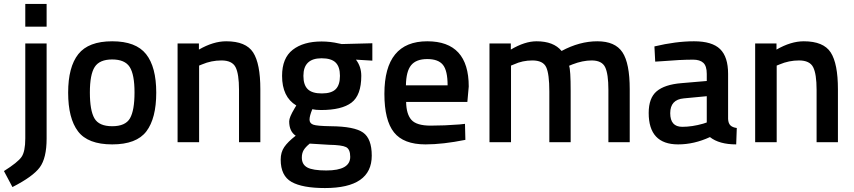

<svg xmlns="http://www.w3.org/2000/svg" viewBox="-61 -720 4323 972"><path d="M67 -19V-500H175V-18Q175 80 140.5 127Q106 174 2 227L-41 146Q29 102 48 74.5Q67 47 67 -19ZM67 -585V-700H175V-585Z M335.5 -446Q387 -511 507 -511Q627 -511 678.5 -446Q730 -381 730 -251Q730 -121 680 -55Q630 11 507 11Q384 11 334 -55Q284 -121 284 -251Q284 -381 335.5 -446ZM417 -121Q440 -81 507 -81Q574 -81 597 -121Q620 -161 620 -252Q620 -343 595.5 -381Q571 -419 507 -419Q443 -419 418.5 -381Q394 -343 394 -252Q394 -161 417 -121Z M947 0H838V-500H946V-469Q1019 -511 1084 -511Q1184 -511 1220.5 -454.5Q1257 -398 1257 -268V0H1149V-265Q1149 -346 1131.5 -380Q1114 -414 1060 -414Q1009 -414 962 -394L947 -388Z M1821 68Q1821 232 1584 232Q1470 232 1415 201Q1360 170 1360 88Q1360 51 1378 24.5Q1396 -2 1436 -33Q1403 -55 1403 -106Q1403 -126 1430 -171L1439 -186Q1367 -229 1367 -336Q1367 -426 1421 -468Q1475 -510 1567 -510Q1611 -510 1654 -500L1669 -497L1824 -501V-413L1741 -418Q1768 -383 1768 -336Q1768 -238 1718.5 -200.5Q1669 -163 1564 -163Q1538 -163 1520 -167Q1506 -133 1506 -114.5Q1506 -96 1524.5 -89Q1543 -82 1614 -81Q1733 -80 1777 -49Q1821 -18 1821 68ZM1467 78Q1467 113 1495 128Q1523 143 1591 143Q1712 143 1712 74Q1712 35 1690.5 24.5Q1669 14 1605 13L1507 7Q1485 25 1476 40.5Q1467 56 1467 78ZM1567 -425Q1475 -425 1475 -336Q1475 -290 1497 -268.5Q1519 -247 1568 -247Q1617 -247 1638.5 -268.5Q1660 -290 1660 -336Q1660 -382 1638 -403.5Q1616 -425 1567 -425Z M2265 -90 2293 -93 2295 -12Q2181 11 2093 11Q1982 11 1933.5 -50Q1885 -111 1885 -245Q1885 -511 2102 -511Q2312 -511 2312 -282L2305 -204H1995Q1996 -142 2022 -113Q2048 -84 2119 -84Q2190 -84 2265 -90ZM2205 -288Q2205 -362 2181.5 -391.5Q2158 -421 2102 -421Q2046 -421 2020.5 -390Q1995 -359 1994 -288Z M2526 0H2417V-500H2525V-469Q2596 -511 2655 -511Q2742 -511 2782 -462Q2873 -511 2963 -511Q3053 -511 3090 -455.5Q3127 -400 3127 -268V0H3019V-265Q3019 -346 3002.5 -380Q2986 -414 2934 -414Q2889 -414 2837 -394L2820 -387Q2828 -367 2828 -259V0H2720V-257Q2720 -346 2704 -380Q2688 -414 2634 -414Q2584 -414 2541 -394L2526 -388Z M3625 -346V-118Q3626 -96 3636.5 -85.5Q3647 -75 3669 -72L3666 11Q3580 11 3533 -26Q3453 11 3372 11Q3223 11 3223 -148Q3223 -224 3263.5 -258Q3304 -292 3388 -299L3517 -310V-346Q3517 -386 3499.5 -402Q3482 -418 3448 -418Q3384 -418 3288 -410L3256 -408L3252 -485Q3361 -511 3452.5 -511Q3544 -511 3584.5 -471.5Q3625 -432 3625 -346ZM3401 -222Q3332 -216 3332 -147Q3332 -78 3393 -78Q3443 -78 3499 -94L3517 -100V-233Z M3871 0H3762V-500H3870V-469Q3943 -511 4008 -511Q4108 -511 4144.5 -454.5Q4181 -398 4181 -268V0H4073V-265Q4073 -346 4055.5 -380Q4038 -414 3984 -414Q3933 -414 3886 -394L3871 -388Z"/></svg>

Font: TitilliumWeb-SemiBold
Style: SemiBold
Weight: 600
Version: Version 1.001;PS 57.000;hotconv 1.0.70;makeotf.lib2.5.55311